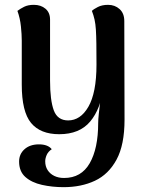

<svg xmlns="http://www.w3.org/2000/svg" viewBox="-20 -547 594 794"><path d="M243 227Q196 227 153.5 217.5Q111 208 85 185Q59 162 59 121Q59 90 81.5 70Q104 50 141 50Q178 50 194 70Q179 80 173 94Q167 108 167 120Q167 141 177 156.5Q187 172 204.5 180.5Q222 189 245 189Q316 189 351 128Q386 67 386 -38Q386 -52 388.5 -75.5Q391 -99 394 -123Q397 -147 399 -165L408 -188Q397 -97 353 -44.5Q309 8 225 8Q147 8 108.5 -38.5Q70 -85 70 -197V-379Q70 -404 66.5 -438Q63 -472 52 -502Q64 -511 80 -519Q96 -527 120 -527Q149 -527 168 -511Q187 -495 187 -466V-214Q187 -132 202.5 -90.5Q218 -49 262 -49Q287 -49 308 -63Q329 -77 345.5 -105.5Q362 -134 370.5 -177.5Q379 -221 379 -280Q379 -332 378.5 -366.5Q378 -401 376.5 -424.5Q375 -448 371 -466Q367 -484 360 -502Q367 -509 384.5 -518Q402 -527 427 -527Q455 -527 474.5 -509.5Q494 -492 494 -460L495 -52Q495 52 462 113Q429 174 372.5 200.5Q316 227 243 227Z"/></svg>

Font: Arima SemiBold
Style: Regular
Weight: 600
Designer: Joana Correia and Natanael Gama
Foundry: NDISCOVER
Version: Version 1.101;gftools[0.9.23]